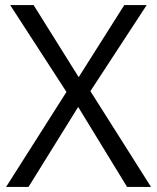

<svg xmlns="http://www.w3.org/2000/svg" viewBox="-20 -734 617 754"><path d="M573 0H479L287 -314L92 0H4L241 -373L20 -714H112L289 -431L468 -714H556L335 -376Z"/></svg>

Font: Stephens Clock
Style: Regular
Weight: 400
Designer: Peter Wiegel (catfonts.de) with slight modifications by DT1.org
Version: Version 0.9.1